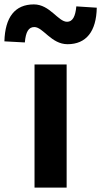

<svg xmlns="http://www.w3.org/2000/svg" viewBox="-78 -853 460 873"><path d="M79 0H225V-560H79ZM229 -652C314 -652 360 -710 362 -818L269 -824C265 -778 252 -754 227 -754C186 -754 149 -833 76 -833C-10 -833 -55 -775 -58 -665L35 -660C39 -708 52 -730 78 -730C118 -730 155 -652 229 -652Z"/></svg>

Font: Source Han Sans Old Style Bold
Style: Regular
Weight: 700
Designer: Ryoko NISHIZUKA (kana & ideographs); Paul D. Hunt (Latin, Greek & Cyrillic); Wenlong ZHANG (bopomofo); Sandoll Communica
Foundry: Adobe Systems Incorporated
Version: Version 1.004;PS 1.004;hotconv 1.0.81;makeotf.lib2.5.63406